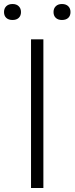

<svg xmlns="http://www.w3.org/2000/svg" viewBox="-59 -936 371 956"><path d="M95.5 0V-740H157V0ZM249.5 -836.5Q230 -836.5 218.8 -847Q207.5 -857.5 207.5 -876Q207.5 -894 218.8 -905Q230 -916 249.5 -916Q269.5 -916 280.8 -905Q292 -894 292 -876Q292 -857.5 280.8 -847Q269.5 -836.5 249.5 -836.5ZM3.5 -836.5Q-16.5 -836.5 -27.8 -847Q-39 -857.5 -39 -876Q-39 -894 -27.8 -905Q-16.5 -916 3.5 -916Q23 -916 34.2 -905Q45.5 -894 45.5 -876Q45.5 -857.5 34.2 -847Q23 -836.5 3.5 -836.5Z"/></svg>

Font: Encode Sans SemiExpanded SemiExpanded Light
Style: Regular
Weight: 300
Width: 6
Designer: Multiple Designers
Foundry: Impallari Type
Version: Version 3.000; ttfautohint (v1.8.3) -l 8 -r 50 -G 200 -x 14 